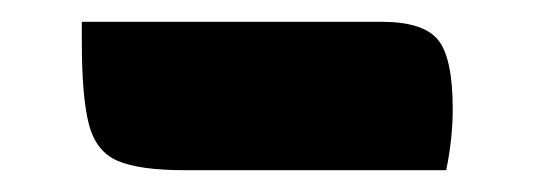

<svg xmlns="http://www.w3.org/2000/svg" viewBox="-20 -387 490 176"><path d="M55 -367H330Q368 -367 381.5 -350.5Q395 -334 395 -287Q395 -260 389 -231H149Q108 -231 88 -239.5Q68 -248 61.5 -273Q55 -298 55 -349Z"/></svg>

Font: Recursive Sn Csl St
Style: Bold
Weight: 700
Version: Version 1.079;hotconv 1.0.112;makeotfexe 2.5.65598; ttfautoh